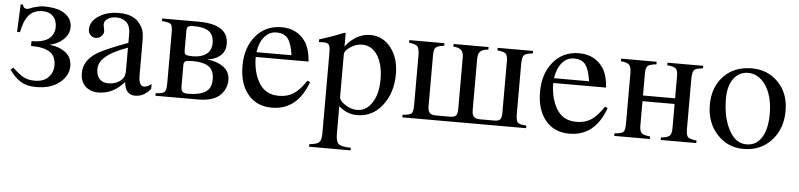

<svg xmlns="http://www.w3.org/2000/svg" viewBox="-43 -679 4635 1114"><g transform="rotate(5 2275.0 -121.5)"><path d="M228 -242V-241Q282 -236 319.5 -207.5Q357 -179 357 -129Q357 -66 295 -23Q246 10 170 10Q115 10 80 -11.5Q45 -33 14 -77L28 -91Q67 -54 93.5 -40Q120 -26 158 -26Q210 -26 237.5 -54.5Q265 -83 265 -124Q265 -179 229 -202Q193 -225 120 -225V-253Q175 -253 208 -270Q229 -281 241 -301.5Q253 -322 253 -344Q253 -387 230.5 -409.5Q208 -432 170 -432Q117 -432 89 -398Q61 -364 49 -299H32L39 -460H52Q57 -437 78 -437Q84 -437 96.5 -442.5Q109 -448 114 -449Q153 -460 172 -460Q241 -460 278 -442Q339 -412 339 -354Q339 -312 305.5 -281Q272 -250 228 -242Z M836 -66V-38Q798 10 746 10Q689 10 682 -63H681Q617 10 532 10Q485 10 456 -17.5Q427 -45 427 -94Q427 -164 497 -211Q540 -240 681 -292V-346Q681 -390 658 -411.5Q635 -433 599 -433Q569 -433 549 -420Q529 -407 529 -387Q529 -378 532 -367Q535 -356 535 -345Q535 -330 521.5 -317Q508 -304 489 -304Q472 -304 459 -317Q446 -330 446 -350Q446 -398 497 -430Q544 -460 612 -460Q693 -460 730 -415Q749 -392 755.5 -370Q762 -348 762 -304V-113Q762 -47 793 -47Q813 -47 836 -66ZM681 -130V-264Q590 -232 549 -194Q515 -163 515 -125Q515 -87 534 -67.5Q553 -48 584 -48Q621 -48 646 -64Q667 -78 674 -92.5Q681 -107 681 -130Z M1147 -237V-236Q1204 -230 1241 -202.5Q1278 -175 1278 -126Q1278 -95 1262 -67Q1246 -39 1219 -23Q1178 0 1115 0H864V-15Q904 -16 915 -27Q926 -38 926 -77V-374Q926 -413 916 -422.5Q906 -432 864 -435V-450H1075Q1250 -450 1250 -336Q1250 -291 1220 -266Q1190 -241 1147 -237ZM1010 -391V-278Q1010 -258 1019 -252.5Q1028 -247 1061 -247Q1110 -247 1139 -269Q1168 -291 1168 -333Q1168 -378 1141 -400Q1114 -422 1045 -422Q1027 -422 1018.5 -416Q1010 -410 1010 -391ZM1010 -193V-68Q1010 -45 1019 -36.5Q1028 -28 1052 -28Q1115 -28 1151 -49Q1187 -70 1187 -125Q1187 -150 1179 -168Q1171 -186 1159 -195.5Q1147 -205 1128.5 -210.5Q1110 -216 1094.5 -217.5Q1079 -219 1058 -219Q1028 -219 1019 -213.5Q1010 -208 1010 -193Z M1735 -164 1751 -157Q1691 10 1542 10Q1454 10 1403 -51.5Q1352 -113 1352 -217Q1352 -324 1409 -392Q1466 -460 1559 -460Q1649 -460 1698 -391Q1726 -351 1732 -275H1424Q1424 -186 1461.5 -124Q1499 -62 1577 -62Q1627 -62 1662.5 -85Q1698 -108 1735 -164ZM1426 -303H1630Q1621 -368 1600 -397.5Q1579 -427 1532 -427Q1491 -427 1462.5 -393.5Q1434 -360 1426 -303Z M1932 -458V-381Q1995 -460 2076 -460Q2149 -460 2196 -400Q2243 -340 2243 -247Q2243 -137 2185.5 -63.5Q2128 10 2039 10Q1979 10 1932 -33V126Q1932 173 1948 187Q1964 201 2020 202V217H1778V202Q1822 198 1835 185Q1848 172 1848 133V-337Q1848 -372 1840 -383Q1832 -394 1807 -394Q1791 -394 1782 -393V-409Q1852 -430 1926 -460ZM1932 -334V-88Q1932 -65 1966.5 -42.5Q2001 -20 2036 -20Q2090 -20 2123.5 -72Q2157 -124 2157 -207Q2157 -295 2123.5 -347.5Q2090 -400 2034 -400Q1999 -400 1965.5 -378Q1932 -356 1932 -334Z M3024 -450V-435Q2984 -432 2973 -420.5Q2962 -409 2962 -366V-79Q2962 -38 2973 -27.5Q2984 -17 3023 -15V0H2302V-15Q2343 -18 2353.5 -27.5Q2364 -37 2364 -79V-366Q2364 -406 2352.5 -418.5Q2341 -431 2303 -435V-450H2508V-435Q2471 -431 2459.5 -420Q2448 -409 2448 -377V-78Q2448 -50 2459 -39Q2470 -28 2493 -28H2579Q2603 -28 2612 -38.5Q2621 -49 2621 -77V-377Q2621 -407 2606.5 -420Q2592 -433 2561 -435V-450H2765V-435Q2734 -433 2719.5 -420Q2705 -407 2705 -377V-78Q2705 -50 2716 -39Q2727 -28 2750 -28H2836Q2860 -28 2869 -38.5Q2878 -49 2878 -78V-378Q2878 -410 2866.5 -421Q2855 -432 2818 -435V-450Z M3468 -164 3484 -157Q3424 10 3275 10Q3187 10 3136 -51.5Q3085 -113 3085 -217Q3085 -324 3142 -392Q3199 -460 3292 -460Q3382 -460 3431 -391Q3459 -351 3465 -275H3157Q3157 -186 3194.5 -124Q3232 -62 3310 -62Q3360 -62 3395.5 -85Q3431 -108 3468 -164ZM3159 -303H3363Q3354 -368 3333 -397.5Q3312 -427 3265 -427Q3224 -427 3195.5 -393.5Q3167 -360 3159 -303Z M4015 -450V-435Q3975 -432 3964 -420.5Q3953 -409 3953 -366V-79Q3953 -40 3964 -29.5Q3975 -19 4014 -15V0H3807V-15Q3845 -18 3857 -29.5Q3869 -41 3869 -74V-215H3682V-72Q3682 -41 3694 -29.5Q3706 -18 3744 -15V0H3536V-15Q3577 -18 3587.5 -27.5Q3598 -37 3598 -79V-366Q3598 -406 3586.5 -418.5Q3575 -431 3537 -435V-450H3744V-435Q3704 -431 3693 -420Q3682 -409 3682 -377V-248H3869V-378Q3869 -410 3857 -421Q3845 -432 3807 -435V-450Z M4514 -231Q4514 -126 4451.5 -58Q4389 10 4289 10Q4197 10 4135 -57.5Q4073 -125 4073 -228Q4073 -332 4135 -396Q4197 -460 4298 -460Q4391 -460 4452.5 -396.5Q4514 -333 4514 -231ZM4424 -204Q4424 -318 4374 -382Q4334 -432 4279 -432Q4227 -432 4195 -389.5Q4163 -347 4163 -273Q4163 -145 4216 -68Q4250 -18 4306 -18Q4361 -18 4392.5 -67.5Q4424 -117 4424 -204Z"/></g></svg>

Font: STIX MathJax Alphabets
Style: Regular
Weight: 400
Designer: MicroPress Inc., with final additions and corrections provided by Coen Hoffman, Elsevier (retired)
Version: Version 1.1.1